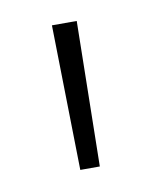

<svg xmlns="http://www.w3.org/2000/svg" viewBox="-42 -699 246 305"><g transform="rotate(-10 80.5 -547.0)"><path d="M96.5 -430H65L60.5 -664H100.5Z"/></g></svg>

Font: Anek Gujarati ExtraLight
Style: Regular
Weight: 250
Version: Version 1.003